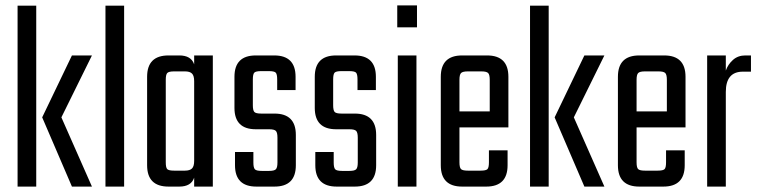

<svg xmlns="http://www.w3.org/2000/svg" viewBox="-20 -690 2802 710"><path d="M320 -485 207 -256 320 0H246L136 -256L246 -485ZM45 0V-669H114V0Z M439 0H370V-669H439Z M698 -485H767V0H698V-33Q687 0 643 0H603Q524 0 524 -79V-406Q524 -485 603 -485H643Q687 -485 698 -452ZM624 -59H664Q682 -59 690 -67Q698 -75 698 -95V-390Q698 -410 690 -418Q682 -426 664 -426H624Q604 -426 598.5 -420Q593 -414 593 -395V-90Q593 -70 598.5 -64.5Q604 -59 624 -59Z M1006 -89V-181Q1006 -200 1000 -206Q994 -212 975 -212H926Q847 -212 847 -291V-406Q847 -485 926 -485H994Q1073 -485 1073 -406V-357H1005V-396Q1005 -416 999.5 -421.5Q994 -427 974 -427H946Q926 -427 920.5 -421.5Q915 -416 915 -396V-301Q915 -282 920.5 -276Q926 -270 946 -270H995Q1074 -270 1074 -191V-79Q1074 0 995 0H928Q849 0 849 -79V-128H917V-89Q917 -70 922.5 -64Q928 -58 948 -58H975Q994 -58 1000 -64Q1006 -70 1006 -89Z M1303 -89V-181Q1303 -200 1297 -206Q1291 -212 1272 -212H1223Q1144 -212 1144 -291V-406Q1144 -485 1223 -485H1291Q1370 -485 1370 -406V-357H1302V-396Q1302 -416 1296.5 -421.5Q1291 -427 1271 -427H1243Q1223 -427 1217.5 -421.5Q1212 -416 1212 -396V-301Q1212 -282 1217.5 -276Q1223 -270 1243 -270H1292Q1371 -270 1371 -191V-79Q1371 0 1292 0H1225Q1146 0 1146 -79V-128H1214V-89Q1214 -70 1219.5 -64Q1225 -58 1245 -58H1272Q1291 -58 1297 -64Q1303 -70 1303 -89Z M1449 -589V-670H1522V-589ZM1520 0H1451V-485H1520Z M1689 -485H1781Q1860 -485 1860 -406V-219H1679V-90Q1679 -70 1685 -64.5Q1691 -59 1710 -59H1757Q1777 -59 1782.5 -64.5Q1788 -70 1788 -90V-134H1857V-79Q1857 0 1778 0H1689Q1610 0 1610 -79V-406Q1610 -485 1689 -485ZM1679 -278H1791V-395Q1791 -414 1785 -420Q1779 -426 1760 -426H1710Q1691 -426 1685 -420Q1679 -414 1679 -395Z M2215 -485 2102 -256 2215 0H2141L2031 -256L2141 -485ZM1940 0V-669H2009V0Z M2344 -485H2436Q2515 -485 2515 -406V-219H2334V-90Q2334 -70 2340 -64.5Q2346 -59 2365 -59H2412Q2432 -59 2437.5 -64.5Q2443 -70 2443 -90V-134H2512V-79Q2512 0 2433 0H2344Q2265 0 2265 -79V-406Q2265 -485 2344 -485ZM2334 -278H2446V-395Q2446 -414 2440 -420Q2434 -426 2415 -426H2365Q2346 -426 2340 -420Q2334 -414 2334 -395Z M2736 -485H2757V-425H2727Q2664 -425 2664 -350V0H2595V-485H2664V-429Q2672 -452 2690.5 -468.5Q2709 -485 2736 -485Z"/></svg>

Font: Teko Light
Style: Regular
Weight: 300
Designer: Manushi Parikh, Jonny Pinhorn
Foundry: Indian Type Foundry
Version: Version 1.105;PS 1.0;hotconv 1.0.78;makeotf.lib2.5.61930; tt